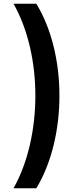

<svg xmlns="http://www.w3.org/2000/svg" viewBox="-20 -852 404 1037"><path d="M53 165H176C257 32 301 -148 301 -335C301 -522 257 -700 176 -832H53C131 -694 171 -516 171 -336C171 -153 131 26 53 165Z"/></svg>

Font: Noto Sans Oriya Cond Bold
Style: Bold
Weight: 700
Width: 3
Designer: Amélie Bonet and Sol Matas
Foundry: Google LLC
Version: Version 2.006